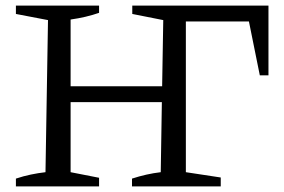

<svg xmlns="http://www.w3.org/2000/svg" viewBox="-20 -668 1018 688"><path d="M37 0V-28Q64 -37 90.5 -42.5Q117 -48 143 -51L152 -596L37 -618V-648H335V-622Q312 -614 286.5 -608Q261 -602 233 -598V-359H561L565 -596L454 -618V-648H942V-398H911L872 -591H646V-51L771 -32V0H453V-28Q505 -45 556 -51L560 -302H233V-51L335 -31V0Z"/></svg>

Font: Piazzolla
Style: Regular
Weight: 400
Designer: Juan Pablo del Peral
Foundry: Huerta Tipografica
Version: Version 1.330